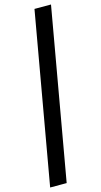

<svg xmlns="http://www.w3.org/2000/svg" viewBox="-165 -792 551 1044"><g transform="rotate(-15 110.0 -270.0)"><path d="M72 210H-21L148 -750H241Z"/></g></svg>

Font: Cabin
Style: SemiBold Italic
Weight: 600
Designer: Pablo Impallari
Foundry: Pablo Impallari. www.impallari.com Igino Marini. www.ikern.com
Version: Version 1.005